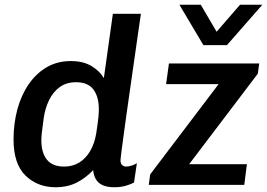

<svg xmlns="http://www.w3.org/2000/svg" viewBox="-20 -778 1124 808"><path d="M214 10Q138 10 87.5 -39Q37 -88 37 -191Q37 -258 53 -317.5Q69 -377 100.5 -423Q132 -469 176.5 -495Q221 -521 278 -521Q331 -521 366 -499.5Q401 -478 417 -449L455 -720H573Q568 -686 561 -637.5Q554 -589 546 -532.5Q538 -476 529.5 -417.5Q521 -359 513.5 -305Q506 -251 500 -207Q494 -163 490.5 -135.5Q487 -108 487 -104Q487 -90 494 -83.5Q501 -77 511 -77Q522 -77 535 -81.5Q548 -86 556 -91L544 -10Q532 -3 510 3.5Q488 10 461 10Q431 10 411.5 1Q392 -8 383 -24.5Q374 -41 372 -62Q341 -29 302.5 -9.5Q264 10 214 10ZM250 -77Q286 -77 313.5 -94Q341 -111 359.5 -142.5Q378 -174 385 -217Q392 -263 394 -283.5Q396 -304 396 -318Q396 -371 373 -401.5Q350 -432 300 -432Q260 -432 232 -412Q204 -392 187 -357.5Q170 -323 164 -281Q158 -238 156 -219.5Q154 -201 154 -188Q154 -135 177.5 -106Q201 -77 250 -77ZM606 0 612 -44 900 -424H679L691 -511H1071L1065 -468L776 -87H1019L1008 0ZM1084 -758 935 -588H836L735 -758H825L917 -601H854L990 -758Z"/></svg>

Font: Chivo Medium Medium
Style: Italic
Weight: 500
Italic angle: -8.05°
Version: Version 2.002